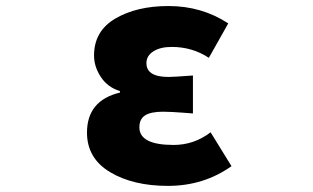

<svg xmlns="http://www.w3.org/2000/svg" viewBox="-20 -603 1040 637"><path d="M537.1 13.7Q420.9 13.7 344.7 -32.2Q268.6 -78.1 268.6 -163.1Q268.6 -269.5 377.9 -295.9V-300.8Q336.9 -313.5 314.5 -347.7Q292 -381.8 292 -418.9Q292 -500 362.8 -541.5Q433.6 -583 539.1 -583Q649.4 -583 737.3 -525.4L672.9 -411.1Q618.2 -447.3 549.8 -447.3Q511.7 -447.3 488.8 -432.6Q465.8 -418 465.8 -393.6Q465.8 -347.7 539.1 -347.7Q554.7 -347.7 620.1 -352.5V-226.6Q609.4 -227.5 588.9 -229Q568.4 -230.5 551.8 -231.4Q535.2 -232.4 521.5 -232.4Q480.5 -232.4 461.4 -220.2Q442.4 -208 442.4 -180.7Q442.4 -122.1 555.7 -122.1Q624 -122.1 678.7 -164.1L748 -51.8Q656.2 13.7 537.1 13.7Z"/></svg>

Font: GenEi Gothic M Heavy
Style: Regular
Weight: 800
Designer: o_tamon (Modified); [Source Han Sans]
Ryoko NISHIZUKA  (kana & ideographs); Paul D. Hunt (Latin, Greek & Cyrillic); Wenl
Version: Version 1.1a;Original Version 1.004